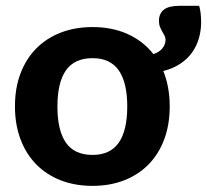

<svg xmlns="http://www.w3.org/2000/svg" viewBox="-20 -614 692 642"><path d="M289.5 -523.5Q355.5 -523.5 407.2 -500Q459 -476.5 493 -433Q513.5 -440 523.5 -453Q533.5 -466 533.5 -481Q533.5 -489 530 -495.2Q526.5 -501.5 522.5 -508.5Q518.5 -515.5 515 -524Q511.5 -532.5 511.5 -544.5Q511.5 -568.5 527.8 -581.5Q544 -594.5 579.5 -594.5H646Q649 -584.5 650.8 -570.2Q652.5 -556 652.5 -540Q652.5 -511.5 645 -485.8Q637.5 -460 622.2 -438.5Q607 -417 583 -401Q559 -385 526 -376.5Q547.5 -323.5 547.5 -258.5Q547.5 -197 529 -147.8Q510.5 -98.5 476.5 -64Q442.5 -29.5 395 -11Q347.5 7.5 289.5 7.5Q231 7.5 183.2 -11Q135.5 -29.5 101.5 -64Q67.5 -98.5 48.8 -147.8Q30 -197 30 -258.5Q30 -320 48.8 -369Q67.5 -418 101.5 -452.2Q135.5 -486.5 183.2 -505Q231 -523.5 289.5 -523.5ZM289.5 -96Q348.5 -96 377 -136.8Q405.5 -177.5 405.5 -258Q405.5 -338 377 -378.8Q348.5 -419.5 289.5 -419.5Q229 -419.5 200.5 -378.8Q172 -338 172 -258Q172 -177.5 200.5 -136.8Q229 -96 289.5 -96Z"/></svg>

Font: Lato Heavy
Style: Regular
Weight: 800
Designer: Lukasz Dziedzic
Foundry: tyPoland Lukasz Dziedzic
Version: Version 2.007; 2014-02-27